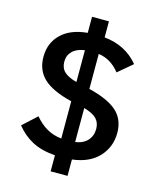

<svg xmlns="http://www.w3.org/2000/svg" viewBox="-131 -910 892 1086"><g transform="rotate(15 315.0 -366.5)"><path d="M370 -10V86H271V-8Q191 -14 137 -42.5Q83 -71 42 -122L124 -197Q157 -158 195 -136Q233 -114 281 -109V-327Q167 -355 115.5 -403Q64 -451 64 -530Q64 -611 118 -663.5Q172 -716 271 -725V-819H370V-725Q496 -712 570 -622L486 -551Q435 -616 362 -626V-421Q474 -394 526.5 -347.5Q579 -301 579 -221Q579 -139 525 -80.5Q471 -22 370 -10ZM281 -440V-626Q235 -620 210 -595.5Q185 -571 185 -534Q185 -497 208 -475Q231 -453 281 -440ZM362 -110Q409 -117 433.5 -144.5Q458 -172 458 -212Q458 -248 436.5 -271Q415 -294 362 -309Z"/></g></svg>

Font: IBM Plex Sans JP SemiBold
Style: Regular
Weight: 600
Designer: Mike Abbink; Paul van der Laan; Pieter van Rosmalen; Wujin Sim; Yejin Wi; Jinhee Kim; Boomi Park; Yona Kim; Kichan Ma
Foundry: Sandoll Inc.
Version: Version 1.001